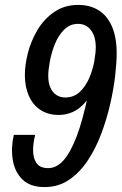

<svg xmlns="http://www.w3.org/2000/svg" viewBox="-20 -750 494 780"><path d="M161 10Q103 10 71.5 -20.5Q40 -51 32 -100Q24 -149 36 -202H123Q114 -168 114.5 -137Q115 -106 129 -86.5Q143 -67 176 -67Q209 -67 237 -97.5Q265 -128 290.5 -193.5Q316 -259 338 -366L345 -395L359 -390Q345 -355 323.5 -331Q302 -307 275.5 -295Q249 -283 218 -283Q176 -283 145 -303Q114 -323 97.5 -360Q81 -397 81 -445Q81 -487 93.5 -535.5Q106 -584 132.5 -628.5Q159 -673 200.5 -701.5Q242 -730 298 -730Q346 -730 381 -708Q416 -686 435 -642Q454 -598 454 -533Q454 -497 448 -443.5Q442 -390 428 -328.5Q414 -267 391.5 -207Q369 -147 336.5 -98Q304 -49 260.5 -19.5Q217 10 161 10ZM245 -354Q280 -354 304 -376.5Q328 -399 342.5 -433Q357 -467 363 -501Q369 -535 369 -558Q369 -602 349.5 -627.5Q330 -653 297 -653Q264 -653 240.5 -629.5Q217 -606 203 -571Q189 -536 182.5 -500.5Q176 -465 176 -442Q176 -414 184.5 -394.5Q193 -375 208.5 -364.5Q224 -354 245 -354Z"/></svg>

Font: Instrument Sans Condensed Medium
Style: Italic
Weight: 500
Width: 3
Italic angle: -13°
Designer: Rodrigo Fuenzalida
Foundry: fragTYPE
Version: Version 1.000;gftools[0.9.28]